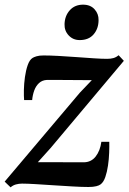

<svg xmlns="http://www.w3.org/2000/svg" viewBox="-30 -792 552 824"><path d="M364 -448Q351 -448 330.5 -448.2Q310 -448.5 286.8 -448.5Q263.5 -448.5 240.8 -448.8Q218 -449 199.8 -449Q181.5 -449 171.5 -449Q151 -448 137.5 -435.5Q124 -423 117 -403.8Q110 -384.5 108 -362.5H73.5Q72 -379 72.5 -405.8Q73 -432.5 77 -461.2Q81 -490 89 -512.8Q97 -535.5 110 -543.5Q115.5 -547 127 -550.5Q138.5 -554 157 -554Q184 -554 221.2 -552Q258.5 -550 298 -547Q337.5 -544 372.5 -541.8Q407.5 -539.5 429.5 -539.5Q445 -539.5 456.8 -542.8Q468.5 -546 479 -555L501.5 -531L187 -156.5L132.5 -96Q152 -96 178.2 -96Q204.5 -96 232.2 -95.8Q260 -95.5 285.5 -95.5Q311 -95.5 329 -95.5Q361 -95.5 380.5 -120.2Q400 -145 405 -183.5H439Q439.5 -163.5 438.5 -136.2Q437.5 -109 433.5 -81.5Q429.5 -54 422 -32.2Q414.5 -10.5 402 -1Q396 4 383 7.2Q370 10.5 349.5 10.5Q321.5 10.5 282 8.2Q242.5 6 200.5 3.2Q158.5 0.5 122.5 -1.8Q86.5 -4 64.5 -4Q51.5 -4 38.5 -0.5Q25.5 3 15.5 12L-10 -12.5L312.5 -394ZM312 -620Q283.5 -620 264.8 -640Q246 -660 247 -688.5Q248 -724 269.5 -748Q291 -772 326.5 -772Q358 -772 375.8 -752.2Q393.5 -732.5 393 -706Q393 -669.5 372 -644.8Q351 -620 312 -620Z"/></svg>

Font: Merriweather 48pt SemiBold
Style: Italic
Weight: 600
Italic angle: -7.8°
Designer: Eben Sorkin
Foundry: Eben Sorkin
Version: Version 2.101